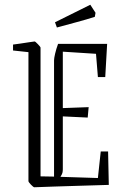

<svg xmlns="http://www.w3.org/2000/svg" viewBox="-20 -780 528 810"><path d="M35 -567V-592Q44 -593 64.5 -596Q85 -599 104 -602Q123 -605 126 -605Q129 -605 140 -593.5Q151 -582 151 -579V-36L208 -35V-525Q208 -534 212.5 -553.5Q217 -573 225 -595H432L424 -455H393L385 -553L245 -562V-324L354 -328L350 -284L245 -289V-66Q245 -58 243.5 -51.5Q242 -45 235 -34L393 -29L405 -141H436L439 0Q361 2 306.5 4Q252 6 209.5 7Q167 8 125 10Q121 10 110.5 -1Q100 -12 100 -16V-560ZM220 -664 212 -686 361 -760 383 -726 380 -709Q346 -698 303 -686.5Q260 -675 220 -664Z"/></svg>

Font: Grenze Gotisch ExtraLight
Style: Regular
Weight: 200
Designer: Renata Polastri
Foundry: Omnibus-Type
Version: Version 1.001